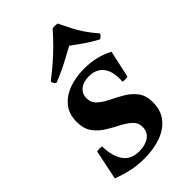

<svg xmlns="http://www.w3.org/2000/svg" viewBox="-218 -781 876 876"><g transform="rotate(-45 220.5 -343.0)"><path d="M176 15Q131 15 92 6.5Q53 -2 15 -17L45 -161Q61 -164 77 -161Q78 -99 103 -62Q128 -25 182 -25Q221 -25 246 -42.5Q271 -60 271 -94Q271 -121 251 -139Q231 -157 201.5 -172Q172 -187 143 -205Q114 -223 94 -250.5Q74 -278 74 -322Q74 -372 100 -404.5Q126 -437 170 -453.5Q214 -470 269 -470Q312 -470 348 -461Q384 -452 413 -436L384 -304Q368 -301 352 -304Q356 -368 331.5 -399Q307 -430 261 -430Q224 -430 203 -412.5Q182 -395 182 -367Q182 -338 202.5 -319.5Q223 -301 253 -286.5Q283 -272 313 -254.5Q343 -237 363.5 -210Q384 -183 384 -140Q384 -87 356 -52.5Q328 -18 281 -1.5Q234 15 176 15ZM135 -513Q129 -518 125.5 -522.5Q122 -527 121 -536Q161 -567 190.5 -593Q220 -619 245.5 -644.5Q271 -670 298 -701Q315 -704 330 -701Q347 -667 360 -641Q373 -615 390 -590Q407 -565 435 -532Q429 -519 416 -513Q377 -534 353 -551Q329 -568 296 -592Q265 -576 242.5 -563.5Q220 -551 196 -539.5Q172 -528 135 -513Z"/></g></svg>

Font: Poltawski Nowy SemiBold
Style: Italic
Weight: 600
Italic angle: -12°
Version: Version 1.001;gftools[0.9.25]